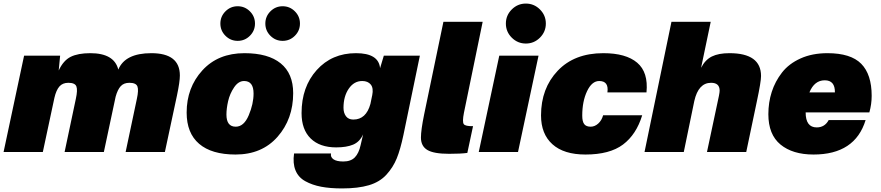

<svg xmlns="http://www.w3.org/2000/svg" viewBox="-30 -852 4935 1076"><path d="M476 -554Q610 -554 633 -462Q671 -554 818 -554Q978 -554 978 -429Q978 -394 962 -318L894 0H674L737 -298Q748 -348 740 -368Q732 -388 695 -388Q664 -388 646.5 -369Q629 -350 618 -310L552 0H332L395 -298Q406 -348 398 -368Q390 -388 353 -388Q321 -388 303 -367.5Q285 -347 275 -304L210 0H-10L105 -540H307L299 -457Q325 -513 366 -533.5Q407 -554 476 -554Z M1239 -210Q1239 -142 1291 -142Q1337 -142 1364 -206Q1391 -270 1391 -328Q1391 -398 1338 -398Q1306 -398 1282 -362.5Q1258 -327 1248.5 -285.5Q1239 -244 1239 -210ZM1016 -221Q1016 -361 1104 -457.5Q1192 -554 1340 -554Q1473 -554 1543 -497Q1613 -440 1613 -330Q1613 -185 1525.5 -85.5Q1438 14 1290 14Q1156 14 1086 -46Q1016 -106 1016 -221ZM1233.5 -651.5Q1205 -680 1205 -720Q1205 -760 1233.5 -788.5Q1262 -817 1302 -817Q1342 -817 1370.5 -788.5Q1399 -760 1399 -720Q1399 -680 1370.5 -651.5Q1342 -623 1302 -623Q1262 -623 1233.5 -651.5ZM1485.5 -651.5Q1457 -680 1457 -720Q1457 -760 1485.5 -788.5Q1514 -817 1554 -817Q1594 -817 1622.5 -788.5Q1651 -760 1651 -720Q1651 -680 1622.5 -651.5Q1594 -623 1554 -623Q1514 -623 1485.5 -651.5Z M2231 -96Q2214 -15 2193.5 35.5Q2173 86 2135.5 127Q2098 168 2037.5 186Q1977 204 1887 204Q1820 204 1770 194.5Q1720 185 1681 163.5Q1642 142 1626 102.5Q1610 63 1618 8H1825Q1821 28 1838.5 40.5Q1856 53 1894 53Q1936 53 1958.5 30Q1981 7 1991 -39L2005 -99Q1986 -57 1949 -41.5Q1912 -26 1854 -26Q1762 -26 1711 -76Q1660 -126 1660 -218Q1660 -365 1745 -459.5Q1830 -554 1965 -554Q2092 -554 2100 -470L2121 -540H2323ZM1895 -248Q1895 -219 1909 -200.5Q1923 -182 1950 -182Q2022 -182 2046 -270L2048 -280L2047 -275Q2047 -276 2047.5 -277.5Q2048 -279 2048 -280L2055 -314L2056 -318Q2064 -358 2048 -378Q2032 -398 2000 -398Q1954 -398 1924.5 -355Q1895 -312 1895 -248Z M2570 -220Q2560 -169 2569 -156.5Q2578 -144 2621 -145L2589 5Q2552 10 2487 10Q2401 10 2365 -11.5Q2329 -33 2329 -81Q2329 -123 2347 -211L2455 -730H2675Z M2988 -540 2873 0H2653L2768 -540ZM2838 -641Q2805 -674 2805 -720Q2805 -766 2838 -799Q2871 -832 2917 -832Q2963 -832 2996 -799Q3029 -766 3029 -720Q3029 -674 2996 -641Q2963 -608 2917 -608Q2871 -608 2838 -641Z M3351 -554Q3478 -554 3541 -500.5Q3604 -447 3593 -334H3374Q3383 -398 3328 -398Q3287 -398 3260 -341Q3233 -284 3233 -204Q3233 -171 3244 -156.5Q3255 -142 3280 -142Q3303 -142 3322.5 -159.5Q3342 -177 3350 -206H3569Q3536 -98 3461.5 -42Q3387 14 3251 14Q3130 14 3066 -43.5Q3002 -101 3002 -205Q3002 -357 3095.5 -455.5Q3189 -554 3351 -554Z M3953 -730 3899 -472Q3922 -517 3959.5 -535.5Q3997 -554 4058 -554Q4235 -554 4235 -426Q4235 -394 4212 -286L4152 0H3932L3999 -315Q4003 -335 4003 -344Q4003 -388 3955 -388Q3884 -388 3861 -286L3802 0H3582L3733 -730Z M4607 -554Q4738 -554 4796.5 -494.5Q4855 -435 4855 -315Q4855 -268 4842 -222H4485Q4485 -138 4547 -138Q4592 -138 4614 -179H4821Q4762 14 4529 14Q4412 14 4344 -42Q4276 -98 4276 -212Q4276 -278 4295 -337Q4314 -396 4352.5 -445.5Q4391 -495 4456.5 -524.5Q4522 -554 4607 -554ZM4506 -334H4649Q4650 -402 4592 -402Q4534 -402 4506 -334Z"/></svg>

Font: Nacelle Black
Style: Italic
Weight: 900
Italic angle: -12°
Designer: Sora Sagano
Foundry: Sora Sagano
Version: Version 1.000;FEAKit 1.0